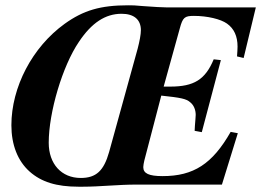

<svg xmlns="http://www.w3.org/2000/svg" viewBox="-20 -697 986 725"><path d="M946 -669H611C593 -669 562 -671 520 -674C490 -677 480 -677 464 -677C359 -677 295 -658 224 -607C102 -519 23 -368 23 -224C23 -150 47 -89 92 -49C136 -10 193 8 276 8H294C356 8 427 0 494 0H818L878 -194L851 -199C782 -78 711 -32 594 -32C542 -32 521 -42 521 -66C521 -72 523 -82 525 -91L589 -336C664 -328 683 -324 698 -311C712 -300 719 -282 719 -263C719 -254 717 -239 716 -222L715 -203L742 -198L814 -470L787 -473C755 -396 712 -370 623 -370H598L659 -590C670 -631 677 -637 712 -637C763 -637 813 -625 837 -608C864 -589 877 -560 877 -521C877 -512 876 -498 875 -484L900 -478ZM392 -123C372 -52 343 -25 285 -25C212 -25 164 -78 164 -158C164 -273 216 -448 278 -539C326 -611 378 -645 439 -645C486 -645 512 -623 512 -583C512 -567 507 -541 500 -514Z"/></svg>

Font: XITS
Style: Bold Italic
Weight: 700
Italic angle: -16.33°
Designer: MicroPress Inc., with final additions and corrections provided by Coen Hoffman, Elsevier (retired)
Version: Version 1.105